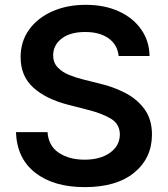

<svg xmlns="http://www.w3.org/2000/svg" viewBox="-20 -757 689 788"><path d="M467 -527.3Q462 -573.9 425.4 -599.8Q388.8 -625.7 329.9 -625.7Q268.1 -625.7 233.3 -598.9Q198.5 -572.1 198.2 -530.9Q197.8 -500.7 216.3 -481Q234.7 -461.3 263.3 -449.6Q291.9 -437.9 321.7 -430.8L389.9 -413.7Q444.6 -400.9 493.4 -375.9Q542.3 -350.9 573 -309.1Q603.7 -267.4 603.7 -204.2Q603.3 -108 530.9 -48.5Q458.5 11 327.8 11Q200.6 11 125 -47.8Q49.4 -106.5 45.5 -214.8H175.1Q179 -157.7 221.9 -129.6Q264.9 -101.6 326.7 -101.6Q391.3 -101.6 431.5 -130.1Q471.6 -158.7 471.9 -205.3Q471.6 -247.5 435.9 -269.4Q400.2 -291.2 341.3 -306.1L258.5 -327.4Q168.7 -350.5 116.7 -397.5Q64.6 -444.6 64.6 -522.7Q64.6 -587 99.4 -635.3Q134.2 -683.6 194.8 -710.4Q255.3 -737.2 331.7 -737.2Q409.1 -737.2 467.7 -710.4Q526.3 -683.6 559.5 -636.2Q592.7 -588.8 593.8 -527.3Z"/></svg>

Font: Inter UI Semi Bold
Style: Regular
Weight: 600
Designer: Rasmus Andersson
Foundry: rsms
Version: 3.2;8d6f07862